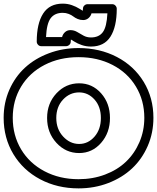

<svg xmlns="http://www.w3.org/2000/svg" viewBox="-40 -996 860 1051"><path d="M-20 -351.1Q-20 -433.6 11.2 -504.6Q42.5 -575.7 96.9 -625.7Q151.4 -675.8 227.3 -704.3Q303.2 -732.9 390.1 -732.9Q506.3 -732.9 599.9 -684.1Q693.4 -635.3 746.6 -547.9Q799.8 -460.4 799.8 -351.1Q799.8 -268.6 768.6 -196.8Q737.3 -125 683.1 -74.2Q628.9 -23.4 553 5.9Q477.1 35.2 390.1 35.2Q273.9 35.2 180.2 -14.4Q86.4 -64 33.2 -152.3Q-20 -240.7 -20 -351.1ZM29.8 -351.1Q29.8 -255.4 75.4 -178.7Q121.1 -102.1 203.6 -58.6Q286.1 -15.1 390.1 -15.1Q467.8 -15.1 535.2 -40.5Q602.5 -65.9 649.4 -110.6Q696.3 -155.3 723.1 -217.5Q750 -279.8 750 -351.1Q750 -445.8 704.3 -521.7Q658.7 -597.7 576.4 -640.4Q494.1 -683.1 390.1 -683.1Q286.1 -683.1 203.9 -640.6Q121.6 -598.1 75.7 -522.2Q29.8 -446.3 29.8 -351.1ZM161.1 -768.1Q161.1 -867.2 196 -921.6Q231 -976.1 303.2 -976.1Q330.1 -976.1 353.5 -967.8Q377 -959.5 394.8 -948.2Q412.6 -937 413.1 -937Q414.1 -939.9 414.1 -948.2Q414.1 -959 421.9 -966.1Q429.7 -973.1 439 -973.1H574.2Q585 -973.1 592 -965.3Q599.1 -957.5 599.1 -948.2Q599.1 -849.6 564.7 -795.4Q530.3 -741.2 458 -741.2Q431.2 -741.2 407.7 -749.3Q384.3 -757.3 366.5 -768.6Q348.6 -779.8 348.1 -779.8Q347.2 -776.9 347.2 -768.1Q347.2 -757.3 339.1 -750.2Q331.1 -743.2 321.8 -743.2H186Q175.3 -743.2 168.2 -751Q161.1 -758.8 161.1 -768.1ZM211.9 -793H299.8Q303.7 -809.1 315.9 -820.1Q328.1 -831.1 345.2 -831.1Q365.2 -831.1 382.3 -821Q399.4 -811 417.2 -801Q435.1 -791 458 -791Q501.5 -791 522.9 -820.1Q544.4 -849.1 547.9 -922.9H460.9Q457 -907.7 444.6 -897Q432.1 -886.2 415 -886.2Q398.9 -886.2 384.8 -892.3Q370.6 -898.4 361.1 -906Q351.6 -913.6 336.2 -919.7Q320.8 -925.8 303.2 -925.8Q259.8 -925.8 237.5 -896.5Q215.3 -867.2 211.9 -793ZM217.8 -350.1Q217.8 -430.2 269 -485.1Q320.3 -540 393.1 -540Q464.8 -540 513.4 -485.4Q562 -430.7 562 -350.1Q562 -269.5 513.4 -213.9Q464.8 -158.2 393.1 -158.2Q320.3 -158.2 269 -213.9Q217.8 -269.5 217.8 -350.1ZM393.1 -208Q442.4 -208 477.3 -248Q512.2 -288.1 512.2 -350.1Q512.2 -412.1 477.3 -451.2Q442.4 -490.2 393.1 -490.2Q341.8 -490.2 304.9 -450.7Q268.1 -411.1 268.1 -350.1Q268.1 -289.1 305.7 -248.5Q343.3 -208 393.1 -208Z"/></svg>

Font: Trueno Black Outline
Style: Regular
Weight: 900
Width: 6
Designer: Julieta Ulanovsky
Foundry: Julieta Ulanovsky
Version: Version 3.001b | FøM Fix